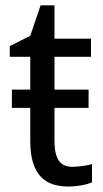

<svg xmlns="http://www.w3.org/2000/svg" viewBox="-20 -679 379 709"><path d="M247.1 -63Q255.9 -63 266.8 -64Q277.8 -64.9 288.1 -66.4Q298.3 -67.9 306.9 -69.8Q315.4 -71.8 319.8 -73.2V-5.9Q313.5 -2.9 303.7 0Q293.9 2.9 282.2 5.1Q270.5 7.3 257.8 8.5Q245.1 9.8 232.9 9.8Q202.6 9.8 176.8 2Q150.9 -5.9 132.1 -24.9Q113.3 -43.9 102.5 -76.4Q91.8 -108.9 91.8 -158.2V-280.8H23.9V-348.1H91.8V-469.2H16.1V-508.8L91.8 -546.9L129.9 -659.2H181.2V-536.1H315.9V-469.2H181.2V-348.1H307.1V-280.8H181.2V-158.2Q181.2 -110.8 196.5 -86.9Q211.9 -63 247.1 -63Z"/></svg>

Font: Droid Sans
Style: Regular
Weight: 400
Foundry: Ascender Corporation
Version: Version 1.00 build 114